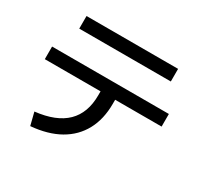

<svg xmlns="http://www.w3.org/2000/svg" viewBox="-162 -976 1324 1253"><g transform="rotate(30 500.0 -350.0)"><path d="M172 -43Q327 -60 403.5 -135Q480 -210 480 -343V-373H60V-468H940V-373H590V-343Q590 -227 544 -142Q498 -57 410.5 -7.5Q323 42 196 53ZM155 -658V-753H845V-658Z"/></g></svg>

Font: M PLUS 1 Medium
Style: Regular
Weight: 500
Designer: Coji Morishita
Foundry: UNDERFOREST DESIGN
Version: Version 1.001